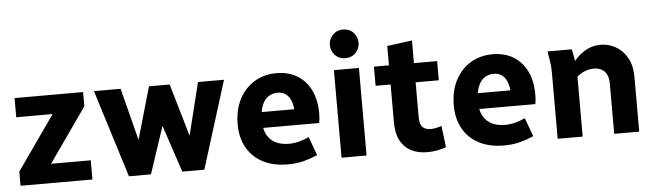

<svg xmlns="http://www.w3.org/2000/svg" viewBox="-48 -948 3911 1147"><g transform="rotate(-5 1907.5 -375.0)"><path d="M35 -85 263 -410H45V-525H456V-440L228 -115H466V0H35Z M521 -525H681L779 -141L741 -142L851 -525H975L1087 -142L1050 -141L1145 -525H1301L1137 0H1005L888 -352H934L817 0H685Z M1359 -252Q1359 -338 1392 -402Q1425 -466 1483 -501.5Q1541 -537 1616 -537Q1688 -537 1740.5 -505Q1793 -473 1821.5 -414.5Q1850 -356 1850 -274Q1850 -257 1848.5 -242Q1847 -227 1845 -218H1466V-313H1737L1706 -272Q1706 -349 1681.5 -384.5Q1657 -420 1613 -420Q1582 -420 1557.5 -404Q1533 -388 1519 -353Q1505 -318 1505 -262Q1505 -209 1524 -175.5Q1543 -142 1576.5 -126Q1610 -110 1655 -110Q1685 -110 1717.5 -118.5Q1750 -127 1775 -140L1816 -28Q1780 -12 1735.5 0Q1691 12 1638 12Q1550 12 1487.5 -21Q1425 -54 1392 -113.5Q1359 -173 1359 -252Z M1960 0V-525H2110V0ZM1949 -676Q1949 -711 1973 -736.5Q1997 -762 2035 -762Q2073 -762 2097 -736.5Q2121 -711 2121 -676Q2121 -641 2097 -615.5Q2073 -590 2035 -590Q1997 -590 1973 -615.5Q1949 -641 1949 -676Z M2200 -410V-525H2290V-641L2440 -661V-525H2579V-410H2440V-201Q2440 -158 2457 -141Q2474 -124 2507 -124Q2521 -124 2537.5 -127.5Q2554 -131 2571 -137L2587 -8Q2562 1 2533 6.5Q2504 12 2475 12Q2418 12 2376.5 -9.5Q2335 -31 2312.5 -74Q2290 -117 2290 -182V-410Z M2655 -252Q2655 -338 2688 -402Q2721 -466 2779 -501.5Q2837 -537 2912 -537Q2984 -537 3036.5 -505Q3089 -473 3117.5 -414.5Q3146 -356 3146 -274Q3146 -257 3144.5 -242Q3143 -227 3141 -218H2762V-313H3033L3002 -272Q3002 -349 2977.5 -384.5Q2953 -420 2909 -420Q2878 -420 2853.5 -404Q2829 -388 2815 -353Q2801 -318 2801 -262Q2801 -209 2820 -175.5Q2839 -142 2872.5 -126Q2906 -110 2951 -110Q2981 -110 3013.5 -118.5Q3046 -127 3071 -140L3112 -28Q3076 -12 3031.5 0Q2987 12 2934 12Q2846 12 2783.5 -21Q2721 -54 2688 -113.5Q2655 -173 2655 -252Z M3241 -525H3387L3400 -454Q3431 -492 3471 -514.5Q3511 -537 3561 -537Q3608 -537 3650 -513.5Q3692 -490 3718.5 -443.5Q3745 -397 3745 -326V0H3595V-303Q3595 -336 3583.5 -357.5Q3572 -379 3552 -389Q3532 -399 3506 -399Q3481 -399 3454.5 -389Q3428 -379 3406 -359V0H3256V-400Q3256 -421 3254.5 -437.5Q3253 -454 3249 -476Z"/></g></svg>

Font: Radio Canada
Style: Regular
Weight: 400
Designer: Charles Daoud, Etienne Aubert Bonn, Alexandre Saumier Demers, Jacques Le Bailly
Foundry: Radio-Canada
Version: Version 2.104;gftools[0.9.28.dev5+ged2979d]